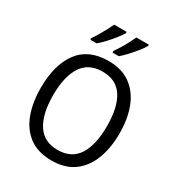

<svg xmlns="http://www.w3.org/2000/svg" viewBox="-219 -1081 1134 1229"><g transform="rotate(30 348.0 -467.0)"><path d="M640 -358Q640 -250 608 -167Q576 -84 511.5 -37Q447 10 349 10Q248 10 183.5 -37.5Q119 -85 88 -168.5Q57 -252 57 -359Q57 -530 129.5 -627.5Q202 -725 349 -725Q447 -725 511.5 -678Q576 -631 608 -548.5Q640 -466 640 -358ZM149 -358Q149 -220 198 -144Q247 -68 348 -68Q450 -68 498.5 -143.5Q547 -219 547 -358Q547 -497 499 -572Q451 -647 349 -647Q247 -647 198 -571.5Q149 -496 149 -358ZM518 -934Q507 -915 484.5 -886.5Q462 -858 436 -830Q410 -802 389 -784H342V-796Q356 -816 372.5 -843Q389 -870 403 -897Q417 -924 426 -944H518ZM354 -934Q343 -915 321 -887Q299 -859 273 -831Q247 -803 224 -784H178V-796Q192 -816 208 -843Q224 -870 238.5 -897Q253 -924 262 -944H354Z"/></g></svg>

Font: Noto Sans Thai SemCond
Style: Regular
Weight: 400
Width: 4
Designer: Monotype Design Team
Foundry: Monotype Imaging Inc.
Version: Version 2.002; ttfautohint (v1.8.4.7-5d5b)